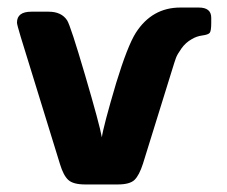

<svg xmlns="http://www.w3.org/2000/svg" viewBox="-20 -489 602 509"><path d="M25 -429Q25 -458 63 -458H109Q143 -458 158 -435Q167 -421 205.5 -290Q244 -159 250 -125Q254 -154 288 -269Q318 -367 340 -402Q383 -469 458 -469H507Q540 -469 540 -442V-428Q540 -407 536 -402Q532 -397 516.5 -395Q501 -393 488 -385Q472 -376 461 -360.5Q450 -345 446.5 -335.5Q443 -326 436 -303L359 -55Q349 -24 336.5 -12Q324 0 292 0H206Q174 0 161 -12Q148 -24 139 -54L35 -391Q25 -424 25 -429Z"/></svg>

Font: CMU Sans Serif
Style: Bold
Weight: 700
Version: Version 0.7.0